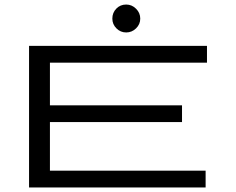

<svg xmlns="http://www.w3.org/2000/svg" viewBox="-20 -826 1040 846"><path d="M108 0V-624H892V-550H200V-362H782V-288H200V-74H886V0ZM536 -683Q511 -683 493 -701Q475 -719 475 -744Q475 -770 492.5 -788Q510 -806 536 -806Q561 -806 579.5 -787.5Q598 -769 598 -744Q598 -719 579.5 -701Q561 -683 536 -683Z"/></svg>

Font: Inconsolata UltraExpanded
Style: Regular
Weight: 400
Width: 9
Monospace: yes
Designer: Raph Levien, Cyreal, Brenton Simpson
Foundry: Raph Levien, Cyreal, Google
Version: Version 3.000; ttfautohint (v1.8.2.53-6de2)